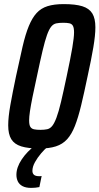

<svg xmlns="http://www.w3.org/2000/svg" viewBox="-20 -716 485 936"><path d="M173 8Q117 8 83.5 -2.5Q50 -13 35 -37.5Q20 -62 20 -105Q20 -145 30.5 -204Q41 -263 58 -344Q76 -428 90 -488.5Q104 -549 120.5 -589Q137 -629 158.5 -652.5Q180 -676 212 -686Q244 -696 291 -696Q348 -696 381.5 -685.5Q415 -675 430 -650.5Q445 -626 445 -583Q445 -544 435 -485Q425 -426 407 -344Q390 -262 375.5 -202Q361 -142 345 -101.5Q329 -61 307 -37Q285 -13 252.5 -2.5Q220 8 173 8ZM177 -83Q196 -83 210 -86Q224 -89 234.5 -102Q245 -115 255.5 -143Q266 -171 277.5 -219.5Q289 -268 305 -344Q324 -433 332.5 -483.5Q341 -534 341 -558Q341 -580 335.5 -590Q330 -600 318 -602.5Q306 -605 288 -605Q268 -605 254 -602Q240 -599 229.5 -586Q219 -573 209 -545Q199 -517 187.5 -468.5Q176 -420 160 -344Q147 -285 138.5 -243Q130 -201 126 -173.5Q122 -146 122 -129Q122 -107 128 -97.5Q134 -88 146.5 -85.5Q159 -83 177 -83ZM132 200Q106 200 90 191.5Q74 183 67 168.5Q60 154 60 136Q60 100 86 61Q112 22 155 -10L212 0Q198 11 180.5 31.5Q163 52 150.5 74.5Q138 97 138 117Q138 129 145.5 136Q153 143 172 143Q174 143 175.5 143Q177 143 183 142L172 196Q163 198 152.5 199Q142 200 132 200Z"/></svg>

Font: Saira ExtraCondensed SemiBold
Style: Italic
Weight: 600
Width: 2
Italic angle: -12°
Designer: Hector Gatti with collaboration of the Omnibus-Type team
Foundry: Omnibus-Type
Version: Version 1.101